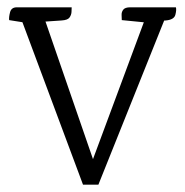

<svg xmlns="http://www.w3.org/2000/svg" viewBox="-20 -505 506 525"><path d="M92 -482 247 -33 215 -18 384 -473 441 -479 249 0H207L28 -480ZM26 -485H176Q176 -480 175.5 -472Q175 -464 170 -457Q165 -450 148 -449L104 -446L43 -444L5 -450Q4 -458 7.5 -471.5Q11 -485 26 -485ZM336 -485H461Q463 -478 459.5 -464.5Q456 -451 433 -449L416 -448L374 -444L313 -450Q313 -455 312.5 -463.5Q312 -472 317 -478.5Q322 -485 336 -485Z"/></svg>

Font: Karma Variable Light
Style: Regular
Weight: 300
Designer: Joana Correia
Foundry: Indian Type Foundry
Version: Version 3.000